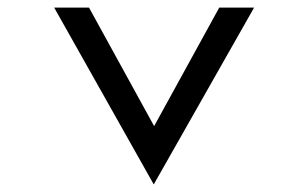

<svg xmlns="http://www.w3.org/2000/svg" viewBox="-20 -471 813 507"><path d="M123 -451 386 16 651 -451H559L387 -138L215 -451Z"/></svg>

Font: Charger Monospace
Style: Regular
Weight: 400
Designer: Jasper
Foundry: Cannot Into Space Fonts
Version: Version 0.980